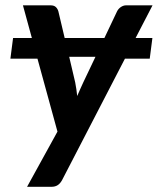

<svg xmlns="http://www.w3.org/2000/svg" viewBox="-20 -533 592 720"><path d="M262 -224Q267 -198.5 269.5 -173Q275 -186 280.8 -198.8Q286.5 -211.5 292.5 -224.5L338 -320H239.5ZM488.5 -390.5H551.5L541.5 -313H448.5L213 142Q206 155 196.5 161.2Q187 167.5 173 167.5H81.5L195.5 -39.5L120.5 -313H19L29 -390.5H99.5L66 -513H169.5Q183 -513 189.8 -506.2Q196.5 -499.5 199 -490L222.5 -390.5H371.5L419 -490.5Q424 -500.5 433.5 -506.8Q443 -513 453 -513H552Z"/></svg>

Font: Lato 2
Style: Bold Italic
Weight: 700
Italic angle: -7°
Designer: Lukasz Dziedzic with Adam Twardoch and Botio Nikoltchev
Foundry: tyPoland Lukasz Dziedzic
Version: Version 2.015; 2015-08-06; http://www.latofonts.com/